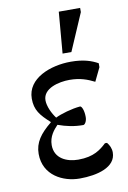

<svg xmlns="http://www.w3.org/2000/svg" viewBox="-82 -750 545 815"><g transform="rotate(-10 190.5 -342.5)"><path d="M195 14C271 14 352 -7 352 -71C352 -88 345 -103 335 -115H326C301 -92 271 -66 203 -66C154 -66 102 -88 102 -146C102 -184 124 -209 141 -227C177 -214 211 -207 249 -207C256 -207 265 -221 265 -239C265 -268 256 -287 249 -287C213 -284 165 -270 141 -258C125 -279 109 -312 109 -338C109 -390 179 -406 224 -406C270 -406 301 -394 331 -379L359 -437V-454C332 -469 298 -481 243 -481C156 -481 53 -443 53 -355C53 -306 74 -281 115 -244V-242C67 -203 41 -168 41 -119C41 -26 124 14 195 14ZM253 -521 322 -681V-699H230L215 -521Z"/></g></svg>

Font: STIX Two Text
Style: Regular
Weight: 400
Designer: Ross Mills, John Hudson & Paul Hanslow, Tiro Typeworks Ltd; with prior portions MicroPress Inc., and Coen Hoffman.
Foundry: Tiro Typeworks Ltd
Version: Version 2.13 b171